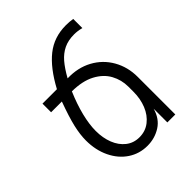

<svg xmlns="http://www.w3.org/2000/svg" viewBox="-208 -874 1016 1016"><g transform="rotate(-45 300.0 -365.5)"><path d="M96 -237.5Q96 -281 108.5 -334.8Q121 -388.5 152 -473H71.5V-537.5H179.5Q235 -641 299.2 -692.2Q363.5 -743.5 452.5 -743.5Q478 -743.5 503.5 -739.5V-671Q475.5 -678.5 449 -678.5Q404.5 -678.5 371.8 -662.8Q339 -647 313 -616.8Q287 -586.5 260 -538Q338 -540.5 399 -507.5Q460 -474.5 494 -414.8Q528 -355 528 -281.5V0H468.5V-102.5Q452 -43.5 407.2 -15Q362.5 13.5 307 13.5Q247 13.5 199 -18.5Q151 -50.5 123.5 -107.8Q96 -165 96 -237.5ZM456.5 -241.5V-279.5Q456.5 -330.5 432.5 -374.5Q408.5 -418.5 357 -445.8Q305.5 -473 227.5 -473.5Q198.5 -406 183.5 -345.2Q168.5 -284.5 168.5 -236Q168.5 -183.5 185.2 -141Q202 -98.5 233.8 -73.5Q265.5 -48.5 309 -48.5Q354 -48.5 387.5 -74.8Q421 -101 438.8 -145Q456.5 -189 456.5 -241.5Z"/></g></svg>

Font: JuliaMono Light
Style: Regular
Weight: 300
Monospace: yes
Designer: cormullion
Foundry: corm
Version: Version 0.054; ttfautohint (v1.8.4)